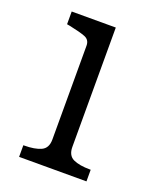

<svg xmlns="http://www.w3.org/2000/svg" viewBox="-108 -602 540 667"><g transform="rotate(20 162.5 -268.5)"><path d="M205 -537V-96Q205 -64 227.5 -53.5Q250 -43 289 -43H292V0H43V-43H46Q85 -43 108 -53.5Q131 -64 131 -96V-443Q131 -465 111.5 -472.5Q92 -480 53 -488L42 -490V-537Z"/></g></svg>

Font: Roboto Serif Light
Style: Regular
Weight: 300
Designer: Greg Gazdowicz
Foundry: Commercial Type
Version: Version 1.008